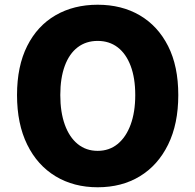

<svg xmlns="http://www.w3.org/2000/svg" viewBox="-20 -778 826 812"><path d="M393 14Q292 14 215 -32.5Q138 -79 95 -166.5Q52 -254 52 -376Q52 -498 95 -583.5Q138 -669 215 -713.5Q292 -758 393 -758Q495 -758 571.5 -713Q648 -668 691 -583Q734 -498 734 -376Q734 -254 691 -166.5Q648 -79 571.5 -32.5Q495 14 393 14ZM393 -140Q442 -140 477.5 -169Q513 -198 532.5 -251Q552 -304 552 -376Q552 -448 532.5 -499.5Q513 -551 477.5 -578Q442 -605 393 -605Q344 -605 308.5 -578Q273 -551 254 -499.5Q235 -448 235 -376Q235 -304 254 -251Q273 -198 308.5 -169Q344 -140 393 -140Z"/></svg>

Font: Noto Sans TC Thin Black
Style: Regular
Weight: 900
Version: Version 2.004-H2;hotconv 1.0.118;makeotfexe 2.5.65603